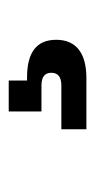

<svg xmlns="http://www.w3.org/2000/svg" viewBox="91 -141 218 440"><g transform="rotate(-90 200.0 79.0)"><path d="M123.8 168V110.6H224Q253.2 110.6 253.2 87.6Q253.2 65 224 65H164.6V-10H235.4V49.4L207.4 32H243Q285.8 32 307.3 48.6Q328.8 65.2 328.8 98.8Q328.8 132.8 306.5 150.4Q284.2 168 241 168Z"/></g></svg>

Font: Mozilla Headline ExtraLight
Style: Regular
Weight: 200
Designer: Studio DRAMA
Foundry: Studio DRAMA
Version: Version 1.000